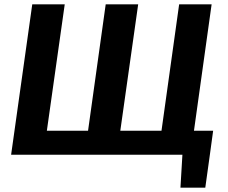

<svg xmlns="http://www.w3.org/2000/svg" viewBox="-20 -710 1045 881"><path d="M958 -110 943 0 922 151H808L817 0H31L128 -690H277L195 -110H384L465 -690H614L532 -110H721L802 -690H951L870 -110Z"/></svg>

Font: Ezarion
Style: Bold Italic
Weight: 700
Italic angle: -8°
Designer: Natanael Gama
Version: Version 1.001;PS 001.001;hotconv 1.0.70;makeotf.lib2.5.58329